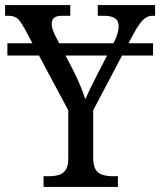

<svg xmlns="http://www.w3.org/2000/svg" viewBox="-24 -734 629 754"><path d="M5 -516V-564H577V-516ZM147 0V-42H167Q188 -42 205.5 -46.5Q223 -51 233.5 -66Q244 -81 244 -110V-301L74 -619Q63 -639 54.5 -650.5Q46 -662 35 -667Q24 -672 8 -672H-4V-714H252V-672H221Q196 -672 187.5 -663Q179 -654 179 -641Q179 -628 184.5 -613.5Q190 -599 196 -588L265 -455Q280 -425 292 -396Q304 -367 311 -344Q320 -365 334.5 -394.5Q349 -424 365 -455L424 -569Q433 -586 437.5 -602.5Q442 -619 442 -631Q442 -653 427 -662.5Q412 -672 385 -672H360V-714H585V-672H575Q561 -672 549.5 -665Q538 -658 525.5 -641.5Q513 -625 497 -595L342 -301V-115Q342 -83 352 -67.5Q362 -52 380 -47Q398 -42 418 -42H439V0Z"/></svg>

Font: Noto Serif SemiCondensed
Style: Regular
Weight: 400
Width: 4
Designer: Monotype Design Team
Foundry: Monotype Imaging Inc.
Version: Version 2.013